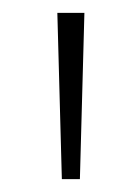

<svg xmlns="http://www.w3.org/2000/svg" viewBox="-20 -734 218 298"><path d="M111 -714H69L76 -456H104Z"/></svg>

Font: Noto Sans Thai SemCond ExtLt
Style: Regular
Weight: 200
Width: 4
Designer: Monotype Design Team
Foundry: Monotype Imaging Inc.
Version: Version 2.002